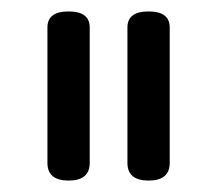

<svg xmlns="http://www.w3.org/2000/svg" viewBox="-20 -860 371 336"><path d="M137 -575Q137 -544 100 -544Q63 -544 63 -575V-812Q63 -840 100 -840Q137 -840 137 -812ZM277 -575Q277 -544 240 -544Q203 -544 203 -575V-812Q203 -840 240 -840Q277 -840 277 -812Z"/></svg>

Font: Gugi
Style: Regular
Weight: 400
Designer: HBKIM, TJKIM
Foundry: TAE System & Typefaces Co.
Version: Version 3.00